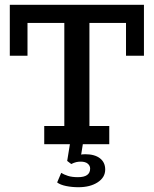

<svg xmlns="http://www.w3.org/2000/svg" viewBox="-20 -603 642 803"><path d="M165 0V-76H249V-507H95V-370H21V-583H582V-370H507V-507H354V-76H437V0ZM308 180Q281 180 256.5 175Q232 170 219 160L236 120Q247 127 264 132.5Q281 138 306 138Q357 138 357 102Q357 90 347 81.5Q337 73 317 73Q308 73 299 75Q290 77 278 83L261 70L274 -10H328L317 59L292 52Q303 47 314 44.5Q325 42 336 42Q376 42 398 59Q420 76 420 106Q420 139 388.5 159.5Q357 180 308 180Z"/></svg>

Font: Rokkitt SemiBold Medium
Style: Regular
Weight: 500
Version: Version 3.103